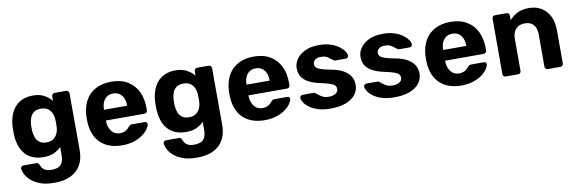

<svg xmlns="http://www.w3.org/2000/svg" viewBox="-52 -957 4827 1605"><g transform="rotate(-10 2361.0 -155.0)"><path d="M307 220Q233 220 184 200.5Q135 181 106.5 153.5Q78 126 66 99Q54 72 53 57Q52 46 60 39Q68 32 78 32H185Q194 32 200.5 36.5Q207 41 211 52Q216 64 225 77.5Q234 91 252.5 100Q271 109 302 109Q337 109 360 99Q383 89 394.5 65Q406 41 406 0V-67Q382 -41 345.5 -24Q309 -7 256 -7Q204 -7 164.5 -23.5Q125 -40 99 -70.5Q73 -101 59 -144Q45 -187 43 -241Q42 -268 43 -294Q45 -346 59 -389Q73 -432 99 -463.5Q125 -495 164.5 -512.5Q204 -530 256 -530Q311 -530 350 -509Q389 -488 414 -457V-495Q414 -505 421 -512.5Q428 -520 438 -520H536Q546 -520 553.5 -512.5Q561 -505 561 -495L562 -14Q562 61 533 113Q504 165 447.5 192.5Q391 220 307 220ZM302 -124Q338 -124 360.5 -140.5Q383 -157 394 -182.5Q405 -208 406 -236Q407 -247 407 -267.5Q407 -288 406 -299Q405 -327 394 -352.5Q383 -378 360.5 -394Q338 -410 302 -410Q264 -410 242 -393.5Q220 -377 210 -350Q200 -323 198 -291Q197 -267 198 -244Q200 -211 210 -184Q220 -157 242 -140.5Q264 -124 302 -124Z M920 10Q805 10 737.5 -54Q670 -118 666 -240Q666 -248 666 -261.5Q666 -275 666 -283Q670 -360 701 -415.5Q732 -471 788 -500.5Q844 -530 919 -530Q1003 -530 1059.5 -495.5Q1116 -461 1144.5 -401.5Q1173 -342 1173 -265V-242Q1173 -232 1165.5 -225Q1158 -218 1148 -218H821Q821 -217 821 -214.5Q821 -212 821 -210Q822 -178 833.5 -151.5Q845 -125 866.5 -109Q888 -93 918 -93Q943 -93 959 -100Q975 -107 985.5 -117Q996 -127 1001 -134Q1010 -144 1015.5 -146.5Q1021 -149 1033 -149H1137Q1147 -149 1153.5 -143.5Q1160 -138 1159 -128Q1158 -112 1142.5 -88.5Q1127 -65 1097 -42.5Q1067 -20 1022.5 -5Q978 10 920 10ZM821 -309H1017V-311Q1017 -347 1005.5 -373.5Q994 -400 972 -415Q950 -430 919 -430Q888 -430 866 -415Q844 -400 832.5 -373.5Q821 -347 821 -311Z M1517 220Q1443 220 1394 200.5Q1345 181 1316.5 153.5Q1288 126 1276 99Q1264 72 1263 57Q1262 46 1270 39Q1278 32 1288 32H1395Q1404 32 1410.5 36.5Q1417 41 1421 52Q1426 64 1435 77.5Q1444 91 1462.5 100Q1481 109 1512 109Q1547 109 1570 99Q1593 89 1604.5 65Q1616 41 1616 0V-67Q1592 -41 1555.5 -24Q1519 -7 1466 -7Q1414 -7 1374.5 -23.5Q1335 -40 1309 -70.5Q1283 -101 1269 -144Q1255 -187 1253 -241Q1252 -268 1253 -294Q1255 -346 1269 -389Q1283 -432 1309 -463.5Q1335 -495 1374.5 -512.5Q1414 -530 1466 -530Q1521 -530 1560 -509Q1599 -488 1624 -457V-495Q1624 -505 1631 -512.5Q1638 -520 1648 -520H1746Q1756 -520 1763.5 -512.5Q1771 -505 1771 -495L1772 -14Q1772 61 1743 113Q1714 165 1657.5 192.5Q1601 220 1517 220ZM1512 -124Q1548 -124 1570.5 -140.5Q1593 -157 1604 -182.5Q1615 -208 1616 -236Q1617 -247 1617 -267.5Q1617 -288 1616 -299Q1615 -327 1604 -352.5Q1593 -378 1570.5 -394Q1548 -410 1512 -410Q1474 -410 1452 -393.5Q1430 -377 1420 -350Q1410 -323 1408 -291Q1407 -267 1408 -244Q1410 -211 1420 -184Q1430 -157 1452 -140.5Q1474 -124 1512 -124Z M2130 10Q2015 10 1947.5 -54Q1880 -118 1876 -240Q1876 -248 1876 -261.5Q1876 -275 1876 -283Q1880 -360 1911 -415.5Q1942 -471 1998 -500.5Q2054 -530 2129 -530Q2213 -530 2269.5 -495.5Q2326 -461 2354.5 -401.5Q2383 -342 2383 -265V-242Q2383 -232 2375.5 -225Q2368 -218 2358 -218H2031Q2031 -217 2031 -214.5Q2031 -212 2031 -210Q2032 -178 2043.5 -151.5Q2055 -125 2076.5 -109Q2098 -93 2128 -93Q2153 -93 2169 -100Q2185 -107 2195.5 -117Q2206 -127 2211 -134Q2220 -144 2225.5 -146.5Q2231 -149 2243 -149H2347Q2357 -149 2363.5 -143.5Q2370 -138 2369 -128Q2368 -112 2352.5 -88.5Q2337 -65 2307 -42.5Q2277 -20 2232.5 -5Q2188 10 2130 10ZM2031 -309H2227V-311Q2227 -347 2215.5 -373.5Q2204 -400 2182 -415Q2160 -430 2129 -430Q2098 -430 2076 -415Q2054 -400 2042.5 -373.5Q2031 -347 2031 -311Z M2688 10Q2626 10 2581.5 -4.5Q2537 -19 2509.5 -40Q2482 -61 2468.5 -82.5Q2455 -104 2454 -119Q2453 -130 2461 -137Q2469 -144 2477 -144H2574Q2577 -144 2580 -143Q2583 -142 2586 -138Q2599 -129 2613 -117.5Q2627 -106 2645.5 -98Q2664 -90 2692 -90Q2725 -90 2748 -103.5Q2771 -117 2771 -142Q2771 -160 2760.5 -172Q2750 -184 2721 -194Q2692 -204 2635 -216Q2581 -228 2543 -248Q2505 -268 2486 -298.5Q2467 -329 2467 -372Q2467 -411 2491.5 -447Q2516 -483 2564 -506.5Q2612 -530 2684 -530Q2739 -530 2780.5 -516.5Q2822 -503 2850 -482.5Q2878 -462 2892.5 -440.5Q2907 -419 2908 -403Q2909 -393 2902 -386Q2895 -379 2886 -379H2797Q2792 -379 2788 -380.5Q2784 -382 2781 -385Q2769 -393 2756.5 -403.5Q2744 -414 2727 -422Q2710 -430 2683 -430Q2650 -430 2632.5 -415.5Q2615 -401 2615 -379Q2615 -365 2624 -353Q2633 -341 2661 -331Q2689 -321 2746 -310Q2814 -298 2854 -274Q2894 -250 2911.5 -218.5Q2929 -187 2929 -151Q2929 -104 2901 -67.5Q2873 -31 2819.5 -10.5Q2766 10 2688 10Z M3230 10Q3168 10 3123.5 -4.5Q3079 -19 3051.5 -40Q3024 -61 3010.5 -82.5Q2997 -104 2996 -119Q2995 -130 3003 -137Q3011 -144 3019 -144H3116Q3119 -144 3122 -143Q3125 -142 3128 -138Q3141 -129 3155 -117.5Q3169 -106 3187.5 -98Q3206 -90 3234 -90Q3267 -90 3290 -103.5Q3313 -117 3313 -142Q3313 -160 3302.5 -172Q3292 -184 3263 -194Q3234 -204 3177 -216Q3123 -228 3085 -248Q3047 -268 3028 -298.5Q3009 -329 3009 -372Q3009 -411 3033.5 -447Q3058 -483 3106 -506.5Q3154 -530 3226 -530Q3281 -530 3322.5 -516.5Q3364 -503 3392 -482.5Q3420 -462 3434.5 -440.5Q3449 -419 3450 -403Q3451 -393 3444 -386Q3437 -379 3428 -379H3339Q3334 -379 3330 -380.5Q3326 -382 3323 -385Q3311 -393 3298.5 -403.5Q3286 -414 3269 -422Q3252 -430 3225 -430Q3192 -430 3174.5 -415.5Q3157 -401 3157 -379Q3157 -365 3166 -353Q3175 -341 3203 -331Q3231 -321 3288 -310Q3356 -298 3396 -274Q3436 -250 3453.5 -218.5Q3471 -187 3471 -151Q3471 -104 3443 -67.5Q3415 -31 3361.5 -10.5Q3308 10 3230 10Z M3799 10Q3684 10 3616.5 -54Q3549 -118 3545 -240Q3545 -248 3545 -261.5Q3545 -275 3545 -283Q3549 -360 3580 -415.5Q3611 -471 3667 -500.5Q3723 -530 3798 -530Q3882 -530 3938.5 -495.5Q3995 -461 4023.5 -401.5Q4052 -342 4052 -265V-242Q4052 -232 4044.5 -225Q4037 -218 4027 -218H3700Q3700 -217 3700 -214.5Q3700 -212 3700 -210Q3701 -178 3712.5 -151.5Q3724 -125 3745.5 -109Q3767 -93 3797 -93Q3822 -93 3838 -100Q3854 -107 3864.5 -117Q3875 -127 3880 -134Q3889 -144 3894.5 -146.5Q3900 -149 3912 -149H4016Q4026 -149 4032.5 -143.5Q4039 -138 4038 -128Q4037 -112 4021.5 -88.5Q4006 -65 3976 -42.5Q3946 -20 3901.5 -5Q3857 10 3799 10ZM3700 -309H3896V-311Q3896 -347 3884.5 -373.5Q3873 -400 3851 -415Q3829 -430 3798 -430Q3767 -430 3745 -415Q3723 -400 3711.5 -373.5Q3700 -347 3700 -311Z M4176 0Q4166 0 4159 -7Q4152 -14 4152 -25V-495Q4152 -506 4159 -513Q4166 -520 4176 -520H4274Q4285 -520 4292 -513Q4299 -506 4299 -495V-456Q4325 -488 4366 -509Q4407 -530 4466 -530Q4525 -530 4569.5 -503.5Q4614 -477 4639.5 -426.5Q4665 -376 4665 -304V-25Q4665 -14 4657.5 -7Q4650 0 4640 0H4534Q4523 0 4516 -7Q4509 -14 4509 -25V-298Q4509 -351 4483.5 -380.5Q4458 -410 4409 -410Q4362 -410 4334 -380.5Q4306 -351 4306 -298V-25Q4306 -14 4299 -7Q4292 0 4282 0Z"/></g></svg>

Font: Rubik Light SemiBold
Style: Regular
Weight: 600
Version: Version 2.300;gftools[0.9.30]